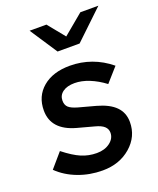

<svg xmlns="http://www.w3.org/2000/svg" viewBox="-141 -814 750 910"><g transform="rotate(-20 234.0 -359.5)"><path d="M-3 -73 59 -145Q107 -107 143.5 -91.5Q180 -76 221 -76Q261 -76 287.5 -96Q314 -116 314 -145Q314 -164 300 -177Q286 -190 255 -198L170 -221Q112 -237 82.5 -269.5Q53 -302 53 -351Q53 -423 104 -466Q155 -509 241 -509Q297 -509 348.5 -490.5Q400 -472 445 -435L383 -365Q346 -393 307.5 -408.5Q269 -424 234 -424Q196 -424 174 -408Q152 -392 152 -365Q152 -343 165 -331Q178 -319 210 -310L295 -287Q357 -270 387.5 -239Q418 -208 418 -161Q418 -88 361 -38.5Q304 11 219 11Q154 11 96 -11Q38 -33 -3 -73ZM204 -730 273 -645 375 -730H466L321 -592H210L119 -730Z"/></g></svg>

Font: Red Hat Text Medium
Style: Italic
Weight: 500
Italic angle: -12°
Designer: Pentagram / MCKL
Foundry: Pentagram / MCKL
Version: Version 1.003; Red Hat Text Medium Italic